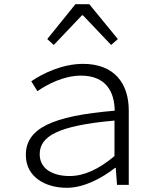

<svg xmlns="http://www.w3.org/2000/svg" viewBox="-20 -880 740 914"><path d="M205 -694 236 -666 370 -807H375L509 -666L541 -694L405 -860H339ZM103 -142C103 -38 195 14 298 14C379 14 464 -31 528 -81H531L537 0H593V-354C593 -481 526 -576 375 -576C275 -576 179 -528 129 -493L158 -446C206 -479 284 -520 365 -520C487 -520 525 -440 526 -353C226 -328 103 -268 103 -142ZM525 -137C451 -75 381 -42 311 -42C239 -42 169 -71 169 -146C169 -231 255 -282 525 -306Z"/></svg>

Font: Kawkab Mono Light
Style: Regular
Weight: 300
Monospace: yes
Designer: Abdullah Arif
Foundry: Abdullah Arif
Version: Version 1.000;PS 000.500;hotconv 1.0.88;makeotf.lib2.5.64775